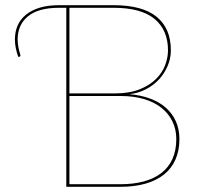

<svg xmlns="http://www.w3.org/2000/svg" viewBox="-20 -720 779 740"><path d="M235.5 0V-690H207.5Q128 -690 88 -657.2Q48 -624.5 48 -568Q48 -555 50.5 -540.5Q53 -526 57.5 -512Q58.5 -508 58.8 -505.2Q59 -502.5 55 -501.5L50.5 -500.5Q44 -518.5 40.8 -535Q37.5 -551.5 37.5 -568Q37.5 -598.5 48.5 -622.8Q59.5 -647 81.2 -664.2Q103 -681.5 134.5 -690.8Q166 -700 207.5 -700H417.5Q529 -700 583.8 -655.2Q638.5 -610.5 638.5 -526Q638.5 -495 626.2 -466Q614 -437 592.8 -414Q571.5 -391 542 -375.8Q512.5 -360.5 478 -357Q522.5 -353.5 558.2 -340.2Q594 -327 619.2 -304.8Q644.5 -282.5 658 -252Q671.5 -221.5 671.5 -184Q671.5 -139.5 656.2 -105Q641 -70.5 611.8 -47.2Q582.5 -24 540.2 -12Q498 0 444.5 0ZM247.5 -350V-10H444.5Q495 -10 535 -21Q575 -32 602.8 -53.8Q630.5 -75.5 645 -108.2Q659.5 -141 659.5 -184Q659.5 -222 644.2 -252.8Q629 -283.5 601.2 -305.2Q573.5 -327 533.8 -338.5Q494 -350 445.5 -350ZM247.5 -360H422.5Q478.5 -360 517.5 -375.5Q556.5 -391 581 -415.2Q605.5 -439.5 616.5 -468.8Q627.5 -498 627.5 -526Q627.5 -604 575.8 -647Q524 -690 417.5 -690H247.5Z"/></svg>

Font: Lato Hairline
Style: Regular
Weight: 100
Designer: Lukasz Dziedzic
Foundry: tyPoland Lukasz Dziedzic
Version: Version 2.007; 2014-02-27